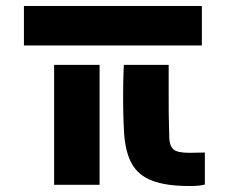

<svg xmlns="http://www.w3.org/2000/svg" viewBox="-20 -618 765 642"><path d="M60 -466V-598H655V-466ZM665 -1Q654 2 641.5 3Q629 4 614 4Q535 4 488.5 -14Q442 -32 420.5 -71Q399 -110 395 -173Q393 -204.5 392.2 -242Q391.5 -279.5 391.8 -314.8Q392 -350 393 -375L394 -401H544V-378Q544 -336 544 -303Q544 -270 544.2 -236Q544.5 -202 546 -157Q547 -130 560 -118.5Q573 -107 614 -107Q627 -107 638.5 -107.5Q650 -108 665 -108ZM161 0V-401H313V0Z"/></svg>

Font: Big Shoulders Stencil Text Black
Style: Regular
Weight: 900
Designer: Patric King
Foundry: XO Type Co
Version: Version 1.000